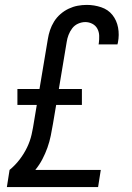

<svg xmlns="http://www.w3.org/2000/svg" viewBox="-20 -763 540 783"><path d="M8 0 19 -70Q42 -89 60 -112.5Q78 -136 90.5 -162Q103 -188 109 -215Q115 -242 119 -269L130 -335H51V-400H141L175 -603Q178 -622 184 -640Q190 -658 200.5 -675Q211 -692 226.5 -705.5Q242 -719 260 -727.5Q278 -736 296.5 -739.5Q315 -743 334 -743Q364 -743 392.5 -733.5Q421 -724 438.5 -702Q456 -680 461.5 -650.5Q467 -621 461 -590Q461 -588 460 -586Q459 -584 459 -582H382L383 -587Q385 -602 384.5 -617.5Q384 -633 377 -646Q370 -659 356.5 -666Q343 -673 328 -673Q313 -673 298.5 -666.5Q284 -660 274.5 -647.5Q265 -635 259.5 -620.5Q254 -606 252 -592L220 -400H314V-335H209L196 -258Q192 -234 187 -209.5Q182 -185 173.5 -161Q165 -137 153 -114Q141 -91 124 -70H391L380 0Z"/></svg>

Font: Iosevka Custom
Style: Italic
Weight: 400
Italic angle: -9°
Monospace: yes
Designer: Belleve Invis
Foundry: Belleve Invis
Version: Version 30.3.3; ttfautohint (v1.8.3)